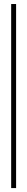

<svg xmlns="http://www.w3.org/2000/svg" viewBox="-20 -770 135 954"><path d="M35.5 164.5V-750H60V164.5Z"/></svg>

Font: Imbue 50pt SemiBold
Style: Regular
Weight: 600
Designer: Tyler Finck
Foundry: Etcetera Type Company
Version: Version 1.102; ttfautohint (v1.8.3)